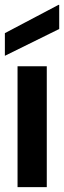

<svg xmlns="http://www.w3.org/2000/svg" viewBox="-25 -768 263 788"><path d="M47 0V-496H167V0ZM-5 -539V-632L215 -748H218V-649Z"/></svg>

Font: DM Sans 36pt SemiBold
Style: Regular
Weight: 600
Designer: Colophon Foundry, Jonny Pinhorn
Foundry: Colophon Foundry
Version: Version 4.004;gftools[0.9.30]